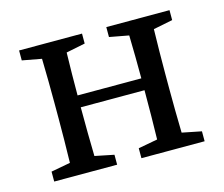

<svg xmlns="http://www.w3.org/2000/svg" viewBox="-75 -573 783 672"><g transform="rotate(-15 316.5 -237.5)"><path d="M360 -439V-475H589V-439L519 -425Q518 -388 517.5 -343.5Q517 -299 517 -265V-210Q517 -176 517.5 -132Q518 -88 519 -50L589 -36V0H360V-36L430 -49Q431 -86 431.5 -133.5Q432 -181 432 -227H201Q201 -181 201.5 -134Q202 -87 203 -50L272 -36V0H44V-36L114 -49Q115 -87 115.5 -131.5Q116 -176 116 -210V-265Q116 -299 115.5 -344Q115 -389 114 -426L44 -439V-475H272V-439L203 -425Q202 -389 201.5 -346.5Q201 -304 201 -270H432Q432 -305 431.5 -347.5Q431 -390 430 -426Z"/></g></svg>

Font: Source Serif 4
Style: Regular
Weight: 400
Designer: Frank Grießhammer
Foundry: Adobe
Version: Version 4.005;hotconv 1.1.0;makeotfexe 2.6.0